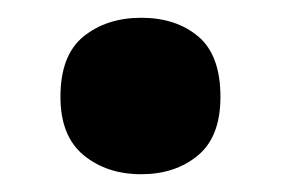

<svg xmlns="http://www.w3.org/2000/svg" viewBox="-20 -184 317 216"><path d="M48 -75Q48 -122 74 -143Q100 -164 139 -164Q178 -164 203 -143Q228 -122 228 -75Q228 -30 202.5 -9Q177 12 139 12Q100 12 74 -9.5Q48 -31 48 -75Z"/></svg>

Font: Noto Sans Hebrew SemiCondensed ExtraBold
Style: Regular
Weight: 800
Width: 4
Designer: Monotype Design Team
Foundry: Monotype Imaging Inc.
Version: Version 2.004; ttfautohint (v1.8.4.7-5d5b)